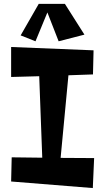

<svg xmlns="http://www.w3.org/2000/svg" viewBox="-20 -955 536 985"><path d="M462.9 -144 456.1 9.8 37.1 -23.9 40 -147.9 196.8 -146 181.2 -564 37.1 -560.1V-713.9L460 -696.8L457 -573.2L331.1 -568.8L291 -145ZM413.1 -777.3 280.8 -743.2 223.1 -891.1 162.1 -743.2 85.9 -773.4 178.7 -935.1H313Z"/></svg>

Font: Peralta
Style: Regular
Weight: 400
Designer: Astigmatic (AOETI)
Foundry: Astigmatic (AOETI)
Version: Version 1.000